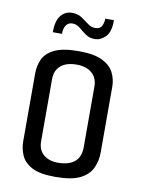

<svg xmlns="http://www.w3.org/2000/svg" viewBox="-74 -664 530 719"><g transform="rotate(10 191.5 -304.0)"><path d="M186 4Q127 4 97 -12Q67 -28 56 -53.5Q45 -79 45 -106V-365Q45 -393 56 -418Q67 -443 98.5 -459Q130 -475 192 -475Q250 -475 281.5 -459.5Q313 -444 325.5 -419Q338 -394 338 -366V-115Q338 -83 325 -55.5Q312 -28 279.5 -12Q247 4 186 4ZM186 -50Q228 -50 250 -68.5Q272 -87 272 -124V-354Q272 -387 251 -405.5Q230 -424 192 -424Q154 -424 132.5 -406Q111 -388 111 -354V-118Q111 -85 132 -67.5Q153 -50 186 -50ZM83 -528Q83 -571 99.5 -591.5Q116 -612 142 -612Q164 -612 179 -602Q194 -592 207.5 -581.5Q221 -571 236 -571Q255 -571 261.5 -584Q268 -597 268 -612H301Q301 -567 282.5 -548.5Q264 -530 242 -530Q221 -530 206 -541Q191 -552 178.5 -562.5Q166 -573 150 -573Q135 -573 126.5 -561Q118 -549 118 -528Z"/></g></svg>

Font: Smooch Sans Thin Medium
Style: Regular
Weight: 500
Version: Version 1.010